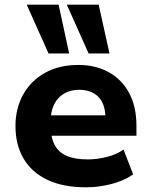

<svg xmlns="http://www.w3.org/2000/svg" viewBox="-20 -788 646 819"><path d="M347 11Q249 11 182 -21Q115 -53 80.5 -111.5Q46 -170 46 -251Q46 -325 78.5 -384Q111 -443 171.5 -477Q232 -511 314 -511Q388 -511 444 -480Q500 -449 531 -391Q562 -333 562 -251V-209H174V-296H443L430 -281Q430 -344 400 -374.5Q370 -405 317 -405Q281 -405 253.5 -389Q226 -373 211 -343Q196 -313 196 -269V-254Q196 -202 213 -170Q230 -138 265 -123Q300 -108 354 -108Q392 -108 433.5 -118Q475 -128 507 -150L548 -44Q507 -16 453 -2.5Q399 11 347 11ZM358 -560 265 -768H401L447 -560ZM187 -560 94 -768H230L275 -560Z"/></svg>

Font: Nunito Sans 8pt ExtraBold
Style: Regular
Weight: 800
Version: Version 3.101;gftools[0.9.27]